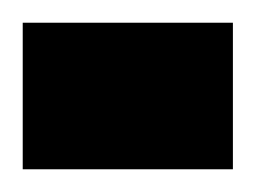

<svg xmlns="http://www.w3.org/2000/svg" viewBox="-24 -149 225 169"><path d="M181 -129V0H-4V-129Z"/></svg>

Font: Almarai ExtraBold
Style: Regular
Weight: 800
Designer: Boutros International 2019
Foundry: Created by Boutros International 2019
Version: Version 1.10